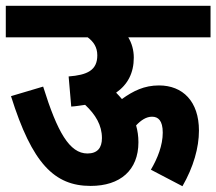

<svg xmlns="http://www.w3.org/2000/svg" viewBox="-20 -642 747 663"><path d="M0 -622V-513H283C303 -498 316 -479 316 -451C316 -399 281 -383 217 -378L226 -274C243 -275 259 -278 274 -280C310 -246 332 -210 332 -165C332 -131 316 -112 282 -112C220 -112 178 -186 129 -343L18 -310C91 -77 168 0 293 0C395 0 458 -54 458 -151C458 -172 455 -191 450 -209C467 -227 485 -239 505 -239C526 -239 542 -226 542 -184C542 -140 524 -95 501 -56L610 1C648 -65 667 -132 667 -191C667 -292 611 -347 529 -347C478 -347 440 -328 401 -300C395 -307 388 -315 381 -322C421 -350 442 -390 442 -443C442 -469 435 -493 423 -513H707V-622Z"/></svg>

Font: Noto Sans Devanagari UI Condensed
Style: Bold
Weight: 700
Width: 3
Designer: Jelle Bosma - Monotype Design Team
Foundry: Monotype Imaging Inc.
Version: Version 2.004